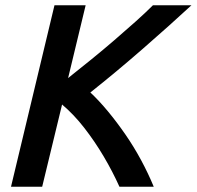

<svg xmlns="http://www.w3.org/2000/svg" viewBox="-20 -713 751 733"><path d="M22 0 188 -693H307L240 -415Q283 -449 328.5 -486Q374 -523 417 -560Q460 -597 498 -631Q536 -665 564 -693H711Q671 -656 623.5 -613.5Q576 -571 525.5 -527Q475 -483 424 -440.5Q373 -398 325 -360Q358 -329 392 -288Q426 -247 458.5 -200Q491 -153 518.5 -102Q546 -51 567 0H436Q410 -58 376 -115.5Q342 -173 302 -224.5Q262 -276 217 -314L141 0Z"/></svg>

Font: Ubuntu Sans SemiBold
Style: Italic
Weight: 600
Italic angle: -13.5°
Designer: Dalton Maag Ltd
Foundry: Dalton Maag Ltd
Version: Version 1.006